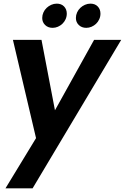

<svg xmlns="http://www.w3.org/2000/svg" viewBox="-20 -773 686 1055"><path d="M51 -554H208L282 -167L497 -554H646L159 262H10L178 -14ZM269 -620Q244 -620 228 -635.5Q212 -651 212 -674Q212 -690 218.5 -704.5Q225 -719 236 -729.5Q247 -740 261.5 -746.5Q276 -753 292 -753Q317 -753 332 -737.5Q347 -722 347 -698Q347 -682 340.5 -667.5Q334 -653 323 -642.5Q312 -632 298 -626Q284 -620 269 -620ZM454 -620Q429 -620 413 -635.5Q397 -651 397 -674Q397 -690 403.5 -704.5Q410 -719 421 -729.5Q432 -740 446.5 -746.5Q461 -753 477 -753Q502 -753 517 -737.5Q532 -722 532 -698Q532 -682 525.5 -667.5Q519 -653 508 -642.5Q497 -632 483 -626Q469 -620 454 -620Z"/></svg>

Font: SVN-Poppins SemiBold
Style: Italic
Weight: 600
Italic angle: -10°
Designer: Ninad Kale (Devanagari), Jonny Pinhorn (Latin)
Foundry: Indian Type Foundry
Version: Version 3.002 2017; ttfautohint (v1.8.3)